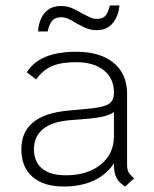

<svg xmlns="http://www.w3.org/2000/svg" viewBox="-20 -670 564 701"><path d="M470 -19 437 11Q414 -3 405 -21Q396 -39 396 -70V-74Q370 -33 323 -11Q276 11 213 11Q139 11 98.5 -24.5Q58 -60 58 -125Q58 -250 227 -266L312 -274Q360 -279 378 -291Q396 -303 396 -332Q396 -384 359 -413.5Q322 -443 258 -443Q203 -443 169.5 -428.5Q136 -414 112 -380L78 -406Q124 -481 258 -481Q346 -481 395 -440.5Q444 -400 444 -327V-68Q444 -52 449 -42Q454 -32 470 -19ZM396 -173V-261Q372 -243 307 -237L233 -231Q168 -225 136 -198Q104 -171 104 -125Q104 -79 134 -54.5Q164 -30 220 -30Q299 -30 347.5 -69Q396 -108 396 -173ZM203 -648Q224 -648 241 -641Q258 -634 280 -621Q299 -611 310 -606Q321 -601 333 -601Q355 -601 365 -612.5Q375 -624 381 -650H416Q413 -612 392 -586Q371 -560 333 -560Q313 -560 297.5 -566Q282 -572 257 -586Q240 -597 228 -602Q216 -607 203 -607Q182 -607 171 -595Q160 -583 154 -555H119Q121 -595 142 -621.5Q163 -648 203 -648Z"/></svg>

Font: KoHo Light
Style: Regular
Weight: 300
Version: Version 1.000; ttfautohint (v1.6)